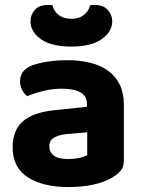

<svg xmlns="http://www.w3.org/2000/svg" viewBox="-20 -739 575 775"><path d="M256 -97Q278 -97 299.5 -101.5Q321 -106 332 -113V-205L250 -198Q218 -195 198.5 -183.5Q179 -172 179 -149Q179 -125 197 -111Q215 -97 256 -97ZM250 -496Q302 -496 344.5 -485.5Q387 -475 417 -453Q447 -431 463.5 -397Q480 -363 480 -317V-91Q480 -65 466.5 -49.5Q453 -34 434 -23Q403 -4 358 6Q313 16 256 16Q153 16 92 -23.5Q31 -63 31 -144Q31 -213 72 -249Q113 -285 198 -294L331 -308V-319Q331 -351 305 -366Q279 -381 230 -381Q192 -381 155.5 -372Q119 -363 90 -351Q78 -359 69.5 -375.5Q61 -392 61 -411Q61 -455 107 -474Q136 -485 174.5 -490.5Q213 -496 250 -496ZM268 -663Q299 -663 318.5 -678.5Q338 -694 344 -718Q349 -719 353 -719Q357 -719 362 -719Q397 -719 415 -699Q433 -679 433 -653Q433 -611 390.5 -581Q348 -551 268 -551Q187 -551 145 -581Q103 -611 103 -653Q103 -679 120.5 -699Q138 -719 174 -719Q179 -719 183 -719Q187 -719 192 -718Q197 -694 217 -678.5Q237 -663 268 -663Z"/></svg>

Font: Baloo 2
Style: Bold
Weight: 700
Designer: Sarang Kulkarni and Ek Type
Foundry: Ek Type
Version: Version 1.640;hotconv 1.0.111;makeotfexe 2.5.65597; ttfautoh